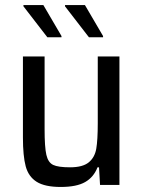

<svg xmlns="http://www.w3.org/2000/svg" viewBox="-20 -734 567 762"><path d="M71 -188V-510H157V-221Q157 -150 164 -119.5Q171 -89 191 -79.5Q211 -70 258 -70Q308 -70 332 -89.5Q356 -109 362 -143.5Q368 -178 368 -245V-510H454V0H377L373 -70H367Q352 -31 318 -11.5Q284 8 221 8Q158 8 125.5 -12.5Q93 -33 82 -74Q71 -115 71 -188ZM168 -586 73 -709V-714H152L224 -591V-586ZM333 -586 238 -709V-714H317L389 -591V-586Z"/></svg>

Font: Saira Semi Condensed
Style: Regular
Weight: 400
Width: 4
Designer: Hector Gatti with collaboration of the Omnibus-Type team
Foundry: Omnibus-Type
Version: Version 1.001; ttfautohint (v1.8)